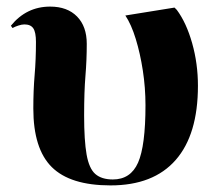

<svg xmlns="http://www.w3.org/2000/svg" viewBox="-20 -548 657 582"><path d="M315 14Q193 14 137 -41.5Q81 -97 81 -219Q81 -274 85 -321Q89 -368 89 -421Q89 -450 81 -462Q73 -474 54 -474Q46 -474 35.5 -470.5Q25 -467 18 -463L13 -470Q60 -528 132 -528Q184 -528 213.5 -498Q243 -468 243 -415Q243 -366 239 -318Q235 -270 235 -198Q235 -122 242.5 -79.5Q250 -37 269 -20.5Q288 -4 322 -4Q376 -4 398.5 -55Q421 -106 421 -229Q421 -282 413 -334Q405 -386 391.5 -430Q378 -474 360 -501L509 -525L516 -518Q545 -479 562.5 -417Q580 -355 580 -288Q580 -140 512.5 -63Q445 14 315 14Z"/></svg>

Font: Literata 72pt
Style: Bold
Weight: 700
Designer: Latin by Veronika Burian and Jose Scaglione. Greek by Irene Vlachou. Cyrillic by Vera Evstafieva.
Foundry: TypeTogether
Version: Version 3.002